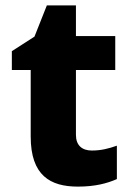

<svg xmlns="http://www.w3.org/2000/svg" viewBox="-20 -749 486 713"><path d="M321 -190C285 -190 262 -209 262 -248V-489H408V-615H262V-729H154L108 -613L24 -559V-489H94V-242C94 -97 167 -56 269 -56C333 -56 378 -68 414 -84V-208C383 -197 355 -190 321 -190Z"/></svg>

Font: Noto Sans Malayalam UI ExtraBold
Style: Regular
Weight: 800
Designer: Jelle Bosma - Monotype Design Team
Foundry: Monotype Imaging Inc.
Version: Version 2.104